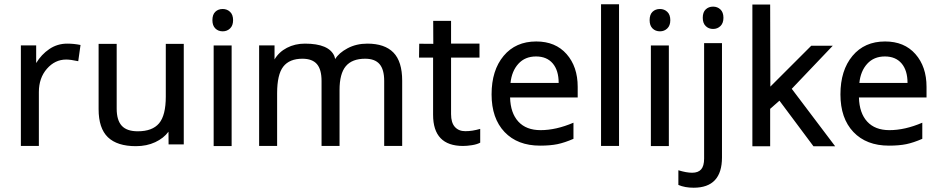

<svg xmlns="http://www.w3.org/2000/svg" viewBox="-20 -690 4449 907"><path d="M297.4 -483.9Q329.1 -483.9 360.4 -477.5L349.6 -400.9Q313.5 -408.7 292.5 -408.7Q239.7 -408.7 201.7 -365.2Q163.6 -321.8 163.6 -254.9V-0.5H78.6V-475.6H150.9V-392.1Q175.3 -432.6 213.1 -458.3Q251 -483.9 297.4 -483.9Z M531.2 -482.9V-176.8Q531.2 -122.1 555.2 -95.9Q579.1 -69.8 630.9 -69.8Q699.7 -69.8 731.4 -107.4Q763.2 -145 763.2 -233.9V-482.9H848.1V-7.8H776.4L775.9 -67.9Q753.4 -37.1 713.1 -18.3Q672.9 0.5 622.1 0.5Q533.7 0.5 489.7 -41.7Q445.8 -84 445.8 -174.3V-482.9Z M1074.2 0H989.3V-475.1H1074.2ZM983.4 -594.7Q983.4 -621.1 997.1 -634.3Q1010.7 -647.5 1032.2 -647.5Q1052.7 -647.5 1066.9 -634Q1081.1 -620.6 1081.1 -594.7Q1081.1 -569.3 1066.9 -555.7Q1052.7 -542 1032.2 -542Q1010.7 -542 997.1 -555.7Q983.4 -569.3 983.4 -594.7Z M1794.9 -0.5V-307.6Q1794.9 -361.8 1772.9 -387.2Q1751 -412.6 1705.1 -412.6Q1643.1 -412.6 1613.5 -377.2Q1584 -341.8 1584 -265.1V-0.5H1499V-307.6Q1499 -361.8 1477.1 -387.2Q1455.1 -412.6 1408.7 -412.6Q1347.2 -412.6 1318.1 -375.2Q1289.1 -337.9 1289.1 -249.5V-0.5H1204.1V-475.6H1276.9V-409.2Q1297.4 -444.3 1335.4 -464.1Q1373.5 -483.9 1420.4 -483.9Q1534.2 -483.9 1559.6 -424.8L1563.5 -411.1Q1580.6 -439.9 1621.8 -461.9Q1663.1 -483.9 1715.3 -483.9Q1797.4 -483.9 1838.6 -441.7Q1879.9 -399.4 1879.9 -308.6V-0.5Z M2177.7 -70.3Q2195.8 -70.3 2212.4 -73Q2229 -75.7 2248.5 -81.1V-16.1Q2232.9 -7.8 2209.5 -4.2Q2186 -0.5 2167.5 -0.5Q2025.9 -0.5 2025.9 -147.9V-418H1959.5L1960.4 -483.4L2026.9 -482.9L2026.4 -591.3H2110.8V-483.9H2245.1V-418H2110.8V-150.9Q2110.8 -110.4 2128.9 -90.3Q2147 -70.3 2177.7 -70.3Z M2531.2 -2Q2424.8 -2 2363.5 -66.4Q2302.2 -130.9 2302.2 -244.1Q2302.2 -357.9 2359.1 -426Q2416 -494.1 2513.2 -494.1Q2604 -494.1 2656.5 -434.6Q2709 -375 2709 -279.8V-229.5H2389.6Q2391.6 -155.8 2428.7 -115.5Q2465.8 -75.2 2533.7 -75.2Q2606.9 -75.2 2689 -110.4V-34.2Q2647.5 -16.1 2613.3 -9Q2579.1 -2 2531.2 -2ZM2512.2 -423.3Q2460.4 -423.3 2429 -388.9Q2397.5 -354.5 2391.6 -298.3H2619.1Q2619.1 -357.4 2591.1 -390.4Q2563 -423.3 2512.2 -423.3Z M2904.3 -0.5H2819.3V-669.9H2904.3Z M3139.6 0H3054.7V-475.1H3139.6ZM3048.8 -594.7Q3048.8 -621.1 3062.5 -634.3Q3076.2 -647.5 3097.7 -647.5Q3118.2 -647.5 3132.3 -634Q3146.5 -620.6 3146.5 -594.7Q3146.5 -569.3 3132.3 -555.7Q3118.2 -542 3097.7 -542Q3076.2 -542 3062.5 -555.7Q3048.8 -569.3 3048.8 -594.7Z M3256.8 196.8Q3215.3 196.8 3184.6 183.6V114.3Q3222.7 126 3249.5 126Q3278.3 126 3292.2 110.1Q3306.2 94.2 3306.2 59.1V-486.3H3390.6V53.7Q3390.6 196.8 3256.8 196.8ZM3299.8 -606Q3299.8 -632.3 3313.7 -645.5Q3327.6 -658.7 3348.6 -658.7Q3369.1 -658.7 3383.3 -645.3Q3397.5 -631.8 3397.5 -606Q3397.5 -580.6 3383.3 -566.9Q3369.1 -553.2 3348.6 -553.2Q3327.6 -553.2 3313.7 -566.9Q3299.8 -580.6 3299.8 -606Z M3812.5 -474.1H3914.1L3720.2 -270.5L3925.3 1H3822.8L3662.1 -214.4L3618.2 -175.8V1H3534.2V-668.5H3618.2L3619.1 -280.8Z M4179.2 -2Q4072.8 -2 4011.5 -66.4Q3950.2 -130.9 3950.2 -244.1Q3950.2 -357.9 4007.1 -426Q4064 -494.1 4161.1 -494.1Q4252 -494.1 4304.4 -434.6Q4356.9 -375 4356.9 -279.8V-229.5H4037.6Q4039.6 -155.8 4076.7 -115.5Q4113.8 -75.2 4181.6 -75.2Q4254.9 -75.2 4336.9 -110.4V-34.2Q4295.4 -16.1 4261.2 -9Q4227.1 -2 4179.2 -2ZM4160.2 -423.3Q4108.4 -423.3 4076.9 -388.9Q4045.4 -354.5 4039.6 -298.3H4267.1Q4267.1 -357.4 4239 -390.4Q4210.9 -423.3 4160.2 -423.3Z"/></svg>

Font: XL-Viking
Style: Regular
Weight: 400
Foundry: Ascender Corporation
Version: Version 1.10 March 23, 2015